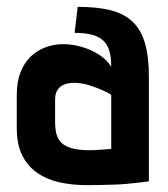

<svg xmlns="http://www.w3.org/2000/svg" viewBox="-20 -530 492 561"><path d="M305 -335Q291 -357 267.5 -371.5Q244 -386 217 -393.5Q190 -401 165 -401Q138 -401 113.5 -392Q89 -383 70 -365Q51 -347 40 -319Q29 -291 29 -253V-156Q29 -108 45 -76Q61 -44 89.5 -24.5Q118 -5 155 3Q192 11 235 11Q255 11 274 10.5Q293 10 311.5 9.5Q330 9 347.5 7.5Q365 6 382 4Q399 2 415 0V-307Q415 -365 403.5 -404Q392 -443 367.5 -466.5Q343 -490 303.5 -500Q264 -510 207 -510L198 -434Q227 -434 247 -429Q267 -424 280 -413Q293 -402 299 -383Q305 -364 305 -335ZM305 -253V-95Q305 -95 300.5 -94.5Q296 -94 288.5 -93.5Q281 -93 272.5 -92.5Q264 -92 256.5 -91.5Q249 -91 244 -91Q210 -91 189.5 -97Q169 -103 158.5 -114Q148 -125 144.5 -140Q141 -155 141 -174V-239Q141 -253 145.5 -262.5Q150 -272 157.5 -277.5Q165 -283 175 -285.5Q185 -288 196 -288Q219 -288 242 -280.5Q265 -273 282.5 -265Q300 -257 305 -253Z"/></svg>

Font: Advent Pro
Style: Regular
Weight: 400
Designer: VivaRado, Andreas Kalpakidis
Foundry: VivaRado, Andreas Kalpakidis
Version: Version 3.000